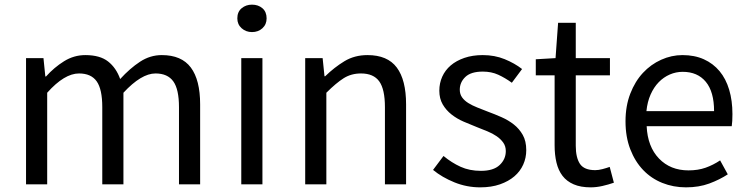

<svg xmlns="http://www.w3.org/2000/svg" viewBox="-20 -793 3214 826"><path d="M167 -543 175 -464H178Q213 -503 255.5 -529.5Q298 -556 347 -556Q410 -556 445 -528.5Q480 -501 497 -453Q539 -499 582.5 -527.5Q626 -556 676 -556Q761 -556 801 -502.5Q841 -449 841 -344V0H750V-332Q750 -409 725.5 -443Q701 -477 649 -477Q588 -477 511 -394V0H420V-332Q420 -409 396 -443Q372 -477 320 -477Q257 -477 183 -394V0H92V-543Z M1018 -543H1109V0H1018ZM1064 -655Q1038 -655 1019.5 -671.5Q1001 -688 1001 -714Q1001 -742 1019.5 -757.5Q1038 -773 1064 -773Q1091 -773 1109 -757.5Q1127 -742 1127 -714Q1127 -688 1109 -671.5Q1091 -655 1064 -655Z M1368 -543 1376 -465H1379Q1418 -503 1461.5 -529.5Q1505 -556 1561 -556Q1647 -556 1687 -502.5Q1727 -449 1727 -344V0H1636V-332Q1636 -409 1611.5 -443Q1587 -477 1533 -477Q1491 -477 1458.5 -456.5Q1426 -436 1384 -394V0H1293V-543Z M2046 13Q1988 13 1935 -8.5Q1882 -30 1843 -62L1888 -122Q1923 -93 1961.5 -75.5Q2000 -58 2049 -58Q2103 -58 2129.5 -83Q2156 -108 2156 -143Q2156 -164 2145 -179.5Q2134 -195 2116.5 -207Q2099 -219 2077 -228Q2055 -237 2032 -246Q2004 -257 1975 -269.5Q1946 -282 1922.5 -300.5Q1899 -319 1884.5 -344Q1870 -369 1870 -403Q1870 -435 1882.5 -463Q1895 -491 1919 -511.5Q1943 -532 1978 -544Q2013 -556 2057 -556Q2108 -556 2151 -538.5Q2194 -521 2226 -496L2182 -437Q2153 -458 2123.5 -471.5Q2094 -485 2057 -485Q2006 -485 1982 -462Q1958 -439 1958 -407Q1958 -388 1968 -374Q1978 -360 1995 -349.5Q2012 -339 2033.5 -330.5Q2055 -322 2078 -313Q2108 -302 2137.5 -289Q2167 -276 2190.5 -257.5Q2214 -239 2229 -212.5Q2244 -186 2244 -147Q2244 -114 2231 -85Q2218 -56 2193 -34.5Q2168 -13 2131 0Q2094 13 2046 13Z M2285 -538 2370 -543 2381 -695H2457V-543H2604V-469H2457V-166Q2457 -115 2475 -88Q2493 -61 2541 -61Q2555 -61 2572 -65.5Q2589 -70 2603 -75L2621 -7Q2598 1 2572 7Q2546 13 2521 13Q2478 13 2448 0Q2418 -13 2400 -36.5Q2382 -60 2374 -93.5Q2366 -127 2366 -168V-469H2285Z M2931 13Q2877 13 2829.5 -6Q2782 -25 2747 -61.5Q2712 -98 2691.5 -151Q2671 -204 2671 -271Q2671 -337 2691.5 -390Q2712 -443 2746 -479.5Q2780 -516 2824.5 -536Q2869 -556 2916 -556Q2968 -556 3008 -538Q3048 -520 3075.5 -487Q3103 -454 3117 -407Q3131 -360 3131 -302Q3131 -270 3128 -250H2762Q2766 -162 2815 -111Q2864 -60 2942 -60Q2983 -60 3015.5 -71.5Q3048 -83 3078 -103L3111 -43Q3076 -20 3031.5 -3.5Q2987 13 2931 13ZM3052 -315Q3052 -398 3016.5 -441Q2981 -484 2917 -484Q2888 -484 2861.5 -472.5Q2835 -461 2814 -439.5Q2793 -418 2779 -386.5Q2765 -355 2761 -315Z"/></svg>

Font: Kinto Sans
Style: Regular
Weight: 400
Designer: Authors: Ryoko NISHIZUKA  (kana & ideographs); Paul D. Hunt (Latin, Greek & Cyrillic); Wenlong ZHANG  (bopomofo); Sandol
Foundry: Adobe Systems Incorporated, ookami Inc.
Version: Version 0.001